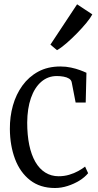

<svg xmlns="http://www.w3.org/2000/svg" viewBox="-20 -884 466 914"><path d="M241.5 11Q171 11 123.2 -26.2Q75.5 -63.5 51.5 -127.2Q27.5 -191 27 -270Q26.5 -328.5 41.5 -381.8Q56.5 -435 86.8 -476.8Q117 -518.5 162 -543Q207 -567.5 267.5 -567.5Q294.5 -567.5 318.5 -562.2Q342.5 -557 361.2 -550Q380 -543 391.5 -537.5L388 -396H340L321.5 -491.5Q319.5 -503 308.8 -509.8Q298 -516.5 282.5 -519.2Q267 -522 250.5 -522Q208 -522 176.2 -494.5Q144.5 -467 127.2 -417.2Q110 -367.5 109.5 -300.5Q109.5 -241.5 119.2 -194.2Q129 -147 148.2 -113.5Q167.5 -80 195.8 -62.5Q224 -45 259 -45Q285.5 -45 309.2 -52Q333 -59 352.5 -69.8Q372 -80.5 385 -91L399.5 -59.5Q383.5 -40 358 -24.2Q332.5 -8.5 302.2 1.2Q272 11 241.5 11ZM251 -645.5 220 -671.5 347 -863.5 419.5 -815.5Q411 -799 390.8 -774.5Q370.5 -750 345.2 -724.2Q320 -698.5 295 -677Q270 -655.5 252 -645.5Z"/></svg>

Font: Merriweather 24pt SemiCondensed Light
Style: Regular
Weight: 300
Width: 4
Designer: Eben Sorkin
Foundry: Eben Sorkin
Version: Version 2.100